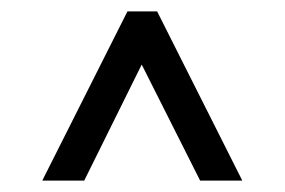

<svg xmlns="http://www.w3.org/2000/svg" viewBox="-20 -776 498 336"><path d="M54 -460 203 -756H255L404 -460H330.2L228 -663L127.4 -460Z"/></svg>

Font: Stick No Bills ExtraLight
Style: Regular
Weight: 200
Designer: Kosala Senevirathne, Siva Puranthara, Lasantha Premarathna, Tharique Azeez
Foundry: mooniak
Version: Version 2.000